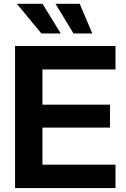

<svg xmlns="http://www.w3.org/2000/svg" viewBox="-20 -963 643 983"><path d="M57.1 0V-727.5H571.3V-607.4H197.3V-427.2H543V-309.6H197.3V-120.1H571.3V0ZM356.4 -791.5 264.2 -943.4H388.2L452.6 -791.5ZM191.9 -791.5 66.4 -943.4H197.8L291 -791.5Z"/></svg>

Font: Inter Cardless Display
Style: Bold
Weight: 700
Designer: Rasmus Andersson
Foundry: rsms
Version: Version 4.001;git-9221beed3